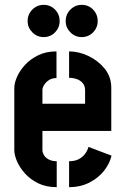

<svg xmlns="http://www.w3.org/2000/svg" viewBox="-20 -772 519 792"><path d="M317 -619Q290 -619 270.5 -638.5Q251 -658 251 -685Q251 -713 270.5 -732.5Q290 -752 317 -752Q345 -752 364 -732.5Q383 -713 383 -685Q383 -658 364 -638.5Q345 -619 317 -619ZM160 -619Q133 -619 113.5 -638.5Q94 -658 94 -685Q94 -713 113.5 -732.5Q133 -752 160 -752Q188 -752 207 -732.5Q226 -713 226 -685Q226 -658 207 -638.5Q188 -619 160 -619ZM214 0Q170 0 137.5 -16Q105 -32 83 -56.5Q61 -81 50 -107Q39 -133 39 -152V-409Q39 -429 50 -454.5Q61 -480 83 -504Q105 -528 137.5 -544Q170 -560 213 -560V-450Q195 -450 182.5 -442Q170 -434 162.5 -422.5Q155 -411 155 -401V-344H331V-400Q331 -418 321 -429.5Q311 -441 296 -446Q281 -451 265 -451V-560Q305 -560 345 -541Q385 -522 412 -488.5Q439 -455 439 -410V-232H155V-152Q155 -143 161 -132.5Q167 -122 180.5 -114.5Q194 -107 214 -107ZM265 0V-107Q289 -107 305 -115.5Q321 -124 331 -137.5Q341 -151 345 -166L440 -130Q433 -98 409.5 -68Q386 -38 349 -19Q312 0 265 0Z"/></svg>

Font: Stick No Bills ExtraLight
Style: Bold
Weight: 700
Version: Version 2.000